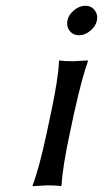

<svg xmlns="http://www.w3.org/2000/svg" viewBox="-20 -641 356 664"><path d="M156.2 -250Q181.6 -369.1 184.1 -429.2L186 -432.1Q199.7 -429.2 234.4 -429.2Q234.4 -429.2 282.7 -432.1L284.2 -429.2Q264.2 -375.5 236.3 -250L221.2 -179.2Q196.3 -63 192.9 0L190.4 2.9Q176.8 0 143.1 0Q143.1 0 93.3 2.9L92.8 0Q115.7 -60.1 141.1 -179.2ZM220.9 -534.4Q209 -549.8 213.1 -570.1Q217.3 -590.3 236.1 -605.7Q254.9 -621.1 275.1 -621.1Q295.4 -621.1 307.4 -605.7Q319.3 -590.3 315.2 -570.1Q311 -549.8 292.2 -534.4Q273.4 -519 253.2 -519Q232.9 -519 220.9 -534.4Z"/></svg>

Font: Linux Biolinum
Style: Italic
Weight: 400
Italic angle: -12°
Designer: Philipp H. Poll
Foundry: Philipp H. Poll
Version: Version 1.1.3 ; ttfautohint (v0.9)